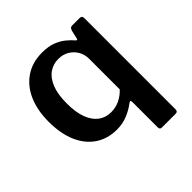

<svg xmlns="http://www.w3.org/2000/svg" viewBox="-189 -680 984 984"><g transform="rotate(-45 303.0 -188.0)"><path d="M523 -530Q535 -530 539 -525.5Q543 -521 543 -510V148Q543 165 528 165H427Q413 165 413 149V-31Q413 -43 409.5 -45Q406 -47 397 -40Q370 -19 334.5 -4.5Q299 10 258 10Q191 10 141.5 -23Q92 -56 65 -117.5Q38 -179 38 -266Q38 -349 65 -410.5Q92 -472 143 -506.5Q194 -541 264 -541Q310 -541 341 -529Q372 -517 394 -499Q416 -481 430 -464Q439 -454 442 -467L452 -511Q455 -521 459.5 -525.5Q464 -530 473 -530ZM413 -348Q413 -379 398.5 -404Q384 -429 359 -444Q334 -459 300 -459Q264 -459 234.5 -439Q205 -419 187.5 -376.5Q170 -334 170 -267Q170 -201 186.5 -158.5Q203 -116 232 -95Q261 -74 299 -74Q333 -74 362 -88Q391 -102 413 -126Z"/></g></svg>

Font: Libre Franklin SemiBold
Style: Regular
Weight: 600
Designer: Pablo Impallari, Rodrigo Fuenzalida, Nhung Nguyen
Foundry: Impallari Type
Version: Version 3.000